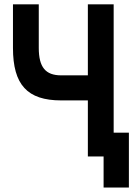

<svg xmlns="http://www.w3.org/2000/svg" viewBox="-20 -713 626 875"><path d="M452.1 141.6H567.4V-108.4H498V-693.4H380.4V-369.6H258.8C187.5 -369.6 156.7 -406.7 156.7 -494.6V-693.4H39.1V-494.6C39.1 -326.7 104.5 -255.4 258.8 -255.4H380.4V0H452.1Z"/></svg>

Font: Cascadia Mono SemiBold
Style: Regular
Weight: 600
Monospace: yes
Designer: Aaron Bell
Foundry: Saja Typeworks
Version: Version 2404.023